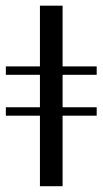

<svg xmlns="http://www.w3.org/2000/svg" viewBox="-25 -643 354 663"><path d="M-4.8 -384.7V-413.7H308.9V-384.7ZM-4.8 -243.5V-272.6H308.9V-243.5ZM112.9 0V-623.4H191.1V0Z"/></svg>

Font: Playfair 5pt SemiExpanded Light
Style: Regular
Weight: 400
Version: Version 2.203